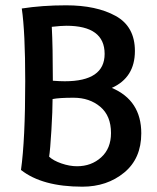

<svg xmlns="http://www.w3.org/2000/svg" viewBox="-20 -693 590 723"><path d="M230 -596Q211 -596 175 -592Q179 -516 179 -389Q205 -387 224 -387Q374 -387 374 -490Q374 -596 230 -596ZM270 -67Q324 -67 361 -100.5Q398 -134 398 -192Q398 -257 357.5 -291Q317 -325 257 -325Q203 -325 178 -320Q178 -277 173.5 -202Q169 -127 165 -103Q181 -88 211.5 -77.5Q242 -67 270 -67ZM59 -53Q75 -167 75 -387Q75 -573 62 -661Q139 -673 229 -673Q343 -673 415.5 -633Q488 -593 488 -501Q488 -401 401 -362Q512 -315 512 -191Q512 -96 447.5 -43Q383 10 290 10Q139 10 59 -53Z"/></svg>

Font: Overlock
Style: Bold
Weight: 700
Designer: Dario Muhafara
Foundry: Dario Manuel Muhafara
Version: Version 1.002